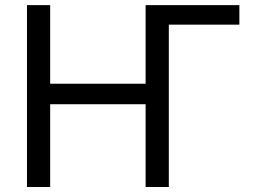

<svg xmlns="http://www.w3.org/2000/svg" viewBox="-20 -748 1025 768"><path d="M937.5 -727.5V-649.4H655.3V0H562.5V-331.1H180.7V0H87.9V-727.5H180.7V-413.1H562.5V-727.5Z"/></svg>

Font: Inter-Regular
Style: Regular
Weight: 400
Designer: Rasmus Andersson
Foundry: rsms
Version: Version 4.000;git-a52131595